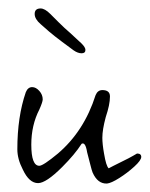

<svg xmlns="http://www.w3.org/2000/svg" viewBox="-20 -434 354 454"><path d="M233 0Q211 1 199 -26Q197 -31 194 -43Q191 -55 186 -74Q182 -99 173 -94Q157 -69 127 -39Q89 -1 70 -1Q49 -1 34 -33Q21 -58 21 -81Q21 -158 41 -216Q46 -228 56 -228Q65 -228 73 -219Q81 -210 81 -199Q81 -193 73 -175Q54 -138 54 -92Q54 -42 73 -42Q82 -42 117 -71Q179 -124 206 -209Q211 -221 222 -221Q240 -221 240 -206Q240 -196 237.5 -184Q235 -172 230 -157Q226 -142 224 -130Q222 -118 222 -108Q222 -101 223 -91.5Q224 -82 226 -71Q231 -41 237 -36Q237 -36 247.5 -41.5Q258 -47 271.5 -53.5Q285 -60 294.5 -65.5Q304 -71 304 -71Q314 -71 314 -63Q314 -55 297.5 -40Q281 -25 262 -13Q243 -1 233 0ZM173 -308Q164 -308 154 -315Q144 -322 127 -335Q107 -350 96.5 -359Q86 -368 76 -377Q62 -389 62 -401Q62 -414 76 -414Q86 -414 99 -401Q104 -396 118.5 -381.5Q133 -367 146 -356Q153 -350 159.5 -343.5Q166 -337 173 -331Q182 -322 182 -316Q182 -308 173 -308Z"/></svg>

Font: Square Peg
Style: Regular
Weight: 400
Designer: Robert E. Leuschke
Foundry: Robert E. Leuschke
Version: Version 1.010; ttfautohint (v1.8.4.7-5d5b)